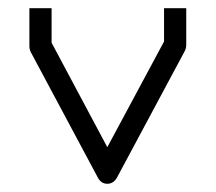

<svg xmlns="http://www.w3.org/2000/svg" viewBox="-20 -495 526 467"><path d="M105.5 -391 241 -137 379 -394V-475H433V-386Q433 -378 429.5 -371L264.5 -63Q256 -48 241 -48Q226 -48 218 -63L55 -368Q51.5 -375 51.5 -383V-475H105.5Z"/></svg>

Font: 3270 Nerd Font Mono SemCond
Style: Regular
Weight: 400
Monospace: yes
Version: Version 3.0.1;Nerd Fonts 3.1.1